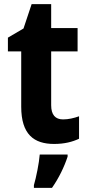

<svg xmlns="http://www.w3.org/2000/svg" viewBox="-20 -682 423 923"><path d="M283 -108C246 -108 226 -130 226 -176V-435H353V-547H226V-662H132L93 -545L18 -501V-435H82V-169C82 -36 143 10 240 10C290 10 328 0 360 -15V-123C335 -114 309 -108 283 -108ZM305 71V61H171C168 101 154 171 143 208V221H230C263 174 289 120 305 71Z"/></svg>

Font: Noto Sans Devanagari SemiCondensed
Style: Bold
Weight: 700
Width: 4
Designer: Jelle Bosma - Monotype Design Team
Foundry: Monotype Imaging Inc.
Version: Version 2.004